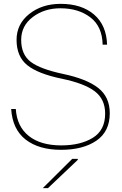

<svg xmlns="http://www.w3.org/2000/svg" viewBox="-20 -764 631 997"><path d="M295 -744Q404 -744 468.5 -688.5Q533 -633 536 -532H513Q511 -627 449 -674Q387 -721 294 -721Q210 -721 150 -675.5Q90 -630 90 -557Q90 -480 140 -442.5Q190 -405 308 -380Q431 -354 490.5 -307Q550 -260 550 -176Q550 -81 480.5 -33.5Q411 14 297 14Q182 14 113.5 -39Q45 -92 38 -198H62Q68 -107 129.5 -58Q191 -9 298 -9Q398 -9 462 -48.5Q526 -88 526 -174Q526 -249 472 -290Q418 -331 302 -355Q176 -381 121 -426Q66 -471 66 -557Q66 -639 132 -691.5Q198 -744 295 -744ZM202 213 355 61H384V66L229 213Z"/></svg>

Font: Nacelle Thin
Style: Regular
Weight: 100
Designer: Sora Sagano
Foundry: Sora Sagano
Version: Version 1.000;FEAKit 1.0